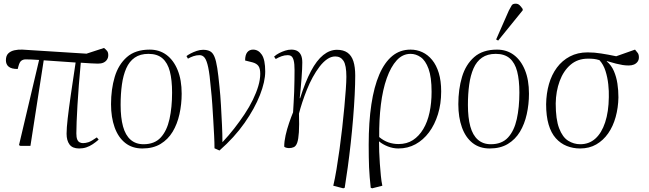

<svg xmlns="http://www.w3.org/2000/svg" viewBox="-20 -791 3517 1041"><path d="M409 14Q373 14 357 -7.5Q341 -29 341 -66Q341 -96 347 -148.5Q353 -201 364 -277Q375 -353 390 -452Q347 -455 304 -458Q261 -461 217 -464L145 0H91L83 -4L192 -466Q167 -468 148.5 -468.5Q130 -469 118 -469Q106 -469 96 -462Q86 -455 80 -432L76 -417Q59 -417 47 -420Q35 -423 27 -429.5Q19 -436 15.5 -445Q12 -454 12 -464Q12 -489 25 -501.5Q38 -514 58.5 -518.5Q79 -523 101 -522L449 -500L544 -531Q554 -523 560.5 -515Q567 -507 567 -492Q567 -478 560 -467.5Q553 -457 541 -451.5Q529 -446 511 -446Q497 -446 473 -447.5Q449 -449 418 -451Q412 -388 407.5 -330Q403 -272 400 -221Q397 -170 395.5 -131Q394 -92 394 -68Q394 -47 398.5 -35.5Q403 -24 411.5 -19.5Q420 -15 430 -15Q444 -15 459.5 -20Q475 -25 505 -46L515 -34Q499 -20 482.5 -9Q466 2 448 8Q430 14 409 14Z M752 14Q697 14 659 -16Q621 -46 601.5 -100.5Q582 -155 582 -226Q582 -307 602 -374Q622 -441 668 -481.5Q714 -522 792 -522Q844 -522 882.5 -493.5Q921 -465 943 -411.5Q965 -358 965 -283Q965 -226 953 -172Q941 -118 916 -76.5Q891 -35 850.5 -10.5Q810 14 752 14ZM758 -9Q818 -9 851.5 -45.5Q885 -82 899 -145.5Q913 -209 913 -289Q913 -357 901 -403.5Q889 -450 861 -474.5Q833 -499 785 -499Q740 -499 710.5 -478.5Q681 -458 664.5 -420.5Q648 -383 641 -332.5Q634 -282 634 -222Q634 -153 647 -105.5Q660 -58 688 -33.5Q716 -9 758 -9Z M1170 25 1143 13Q1143 -17 1141 -55.5Q1139 -94 1136.5 -137Q1134 -180 1131 -225Q1128 -270 1123 -315Q1117 -387 1109 -425Q1101 -463 1090 -477.5Q1079 -492 1062 -492Q1045 -492 1029 -486.5Q1013 -481 999 -473L991 -487Q1000 -494 1014.5 -501.5Q1029 -509 1046.5 -515Q1064 -521 1081 -521Q1104 -521 1119 -513Q1134 -505 1143 -483Q1152 -461 1158 -422Q1164 -383 1170 -321Q1175 -274 1178 -220.5Q1181 -167 1183.5 -115Q1186 -63 1186 -20Q1220 -56 1250 -94.5Q1280 -133 1306 -172Q1332 -211 1351 -250Q1370 -289 1380.5 -324.5Q1391 -360 1391 -391Q1391 -420 1381 -433.5Q1371 -447 1349 -453L1309 -463Q1309 -493 1320.5 -507.5Q1332 -522 1352 -522Q1381 -522 1399.5 -494.5Q1418 -467 1418 -403Q1418 -349 1389.5 -276Q1361 -203 1306 -124.5Q1251 -46 1170 25Z M1841 230 1787 216Q1796 178 1804.5 127Q1813 76 1821 18Q1829 -40 1835.5 -98.5Q1842 -157 1847 -210.5Q1852 -264 1855 -307Q1858 -350 1858 -375Q1858 -437 1842.5 -461Q1827 -485 1798 -485Q1775 -485 1753.5 -470Q1732 -455 1712.5 -429.5Q1693 -404 1675.5 -372Q1658 -340 1644 -305Q1630 -270 1619 -236.5Q1608 -203 1601 -175Q1603 -112 1600.5 -74Q1598 -36 1591.5 -17.5Q1585 1 1573.5 6.5Q1562 12 1547 12Q1541 12 1532.5 10Q1524 8 1521 4Q1521 -24 1528.5 -57.5Q1536 -91 1547.5 -124.5Q1559 -158 1569 -182Q1570 -204 1572 -233Q1574 -262 1575 -294Q1576 -326 1576.5 -356.5Q1577 -387 1577 -411Q1577 -445 1572.5 -462.5Q1568 -480 1560 -486Q1552 -492 1541 -492Q1523 -492 1506.5 -486Q1490 -480 1475 -471L1466 -484Q1478 -495 1493.5 -503Q1509 -511 1526 -516.5Q1543 -522 1559 -522Q1580 -522 1593 -514Q1606 -506 1612.5 -491Q1619 -476 1619 -452Q1619 -437 1618 -415.5Q1617 -394 1615 -367.5Q1613 -341 1610.5 -313.5Q1608 -286 1605 -259L1607 -258Q1635 -347 1666 -405.5Q1697 -464 1732.5 -492.5Q1768 -521 1807 -521Q1842 -521 1864 -505.5Q1886 -490 1896 -459Q1906 -428 1906 -381Q1906 -336 1903 -276Q1900 -216 1894.5 -149Q1889 -82 1881.5 -14Q1874 54 1865.5 116Q1857 178 1849 227Z M1998 230 1990 227Q1987 197 1984.5 170Q1982 143 1981 116Q1980 89 1979.5 59.5Q1979 30 1979 -6Q1979 -129 1993.5 -225Q2008 -321 2036.5 -387Q2065 -453 2107 -487.5Q2149 -522 2206 -522Q2240 -522 2270 -508Q2300 -494 2323 -466Q2346 -438 2359 -395.5Q2372 -353 2372 -295Q2372 -228 2354.5 -171.5Q2337 -115 2306 -73.5Q2275 -32 2233 -9Q2191 14 2140 14Q2111 14 2083 3Q2055 -8 2036 -24H2035Q2035 -1 2036 31Q2037 63 2039.5 97Q2042 131 2045 162Q2048 193 2053 216ZM2141 -10Q2186 -10 2219 -31.5Q2252 -53 2275 -91.5Q2298 -130 2309 -181.5Q2320 -233 2320 -293Q2320 -373 2303.5 -418Q2287 -463 2261 -481Q2235 -499 2206 -499Q2163 -499 2131 -464Q2099 -429 2077 -367Q2055 -305 2045 -223Q2035 -141 2036 -48Q2060 -28 2086 -19Q2112 -10 2141 -10Z M2635 14Q2580 14 2542 -16Q2504 -46 2484.5 -100.5Q2465 -155 2465 -226Q2465 -307 2485 -374Q2505 -441 2551 -481.5Q2597 -522 2675 -522Q2727 -522 2765.5 -493.5Q2804 -465 2826 -411.5Q2848 -358 2848 -283Q2848 -226 2836 -172Q2824 -118 2799 -76.5Q2774 -35 2733.5 -10.5Q2693 14 2635 14ZM2641 -9Q2701 -9 2734.5 -45.5Q2768 -82 2782 -145.5Q2796 -209 2796 -289Q2796 -357 2784 -403.5Q2772 -450 2744 -474.5Q2716 -499 2668 -499Q2623 -499 2593.5 -478.5Q2564 -458 2547.5 -420.5Q2531 -383 2524 -332.5Q2517 -282 2517 -222Q2517 -153 2530 -105.5Q2543 -58 2571 -33.5Q2599 -9 2641 -9ZM2681 -571 2670 -577 2739 -734Q2749 -753 2754.5 -762Q2760 -771 2776 -771Q2788 -771 2796.5 -763.5Q2805 -756 2814 -742V-735Z M3125 14Q3087 14 3053 0.5Q3019 -13 2993.5 -41.5Q2968 -70 2954.5 -116Q2941 -162 2941 -226Q2942 -285 2956.5 -335.5Q2971 -386 2999.5 -424.5Q3028 -463 3070 -485Q3112 -507 3166 -507Q3185 -507 3203 -505.5Q3221 -504 3239.5 -501Q3258 -498 3278 -494.5Q3298 -491 3321 -486L3423 -522Q3432 -512 3438 -503.5Q3444 -495 3444 -480Q3444 -466 3436.5 -456Q3429 -446 3417 -441Q3405 -436 3389 -436Q3372 -436 3356 -438.5Q3340 -441 3320 -446Q3300 -451 3270 -460V-458Q3295 -437 3308.5 -405.5Q3322 -374 3327.5 -338Q3333 -302 3333 -263Q3332 -207 3318 -156.5Q3304 -106 3277.5 -68Q3251 -30 3213 -8Q3175 14 3125 14ZM3126 -9Q3174 -9 3208 -39.5Q3242 -70 3261 -127.5Q3280 -185 3281 -264Q3282 -296 3278 -333.5Q3274 -371 3263 -406Q3252 -441 3230 -465Q3213 -470 3200.5 -471.5Q3188 -473 3168 -473Q3112 -473 3073.5 -440Q3035 -407 3014.5 -351.5Q2994 -296 2993 -230Q2993 -144 3011.5 -95.5Q3030 -47 3060.5 -28Q3091 -9 3126 -9Z"/></svg>

Font: Literata 60pt ExtraLight
Style: Italic
Weight: 250
Italic angle: -2°
Designer: Latin by Veronika Burian and Jose Scaglione. Greek by Irene Vlachou. Cyrillic by Vera Evstafieva
Foundry: TypeTogether
Version: Version 3.103;gftools[0.9.29]